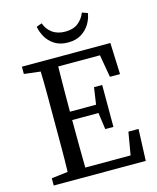

<svg xmlns="http://www.w3.org/2000/svg" viewBox="-127 -957 856 1044"><g transform="rotate(-15 301.5 -434.5)"><path d="M44 -628V-669H542L549 -492H492L470 -619H235Q234 -555 233.5 -491Q233 -427 233 -365H380L394 -460H440V-224H394L381 -318H233Q233 -243 233.5 -177.5Q234 -112 235 -50H490L512 -178H569L562 0H44V-41L136 -52Q138 -115 138 -180Q138 -245 138 -310V-359Q138 -424 138 -488.5Q138 -553 136 -617ZM178 -858 209 -869Q220 -835 249 -813.5Q278 -792 322 -792Q367 -792 394.5 -813.5Q422 -835 435 -869L466 -858Q462 -828 445 -799Q428 -770 397.5 -750.5Q367 -731 322 -731Q277 -731 246.5 -750.5Q216 -770 199.5 -799Q183 -828 178 -858Z"/></g></svg>

Font: Source Serif Pro
Style: Regular
Weight: 400
Designer: Frank Grießhammer
Foundry: Adobe Systems Incorporated
Version: Version 3.001;hotconv 1.0.111;makeotfexe 2.5.65597